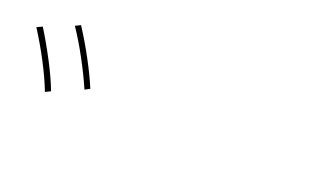

<svg xmlns="http://www.w3.org/2000/svg" viewBox="-37 -1062 1074 623"><g transform="rotate(20 500.0 -751.0)"><path d="M246 -680Q227 -724 200 -774Q173 -824 146 -864L164 -873Q192 -830 219 -780Q246 -730 263 -689ZM128 -629Q112 -671 85.5 -721.5Q59 -772 30 -817L49 -826Q77 -781 103.5 -730.5Q130 -680 146 -638Z"/></g></svg>

Font: IBM Plex Sans JP Thin
Style: Regular
Weight: 100
Designer: Mike Abbink; Paul van der Laan; Pieter van Rosmalen; Wujin Sim; Yejin Wi; Jinhee Kim; Boomi Park; Yona Kim; Kichan Ma
Foundry: Sandoll Inc.
Version: Version 1.001